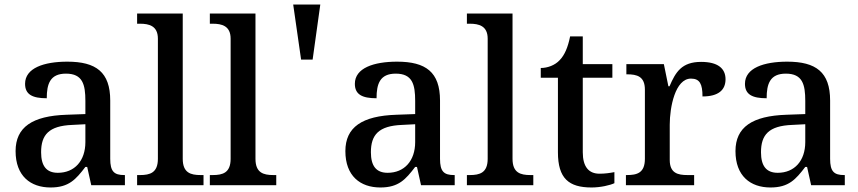

<svg xmlns="http://www.w3.org/2000/svg" viewBox="-20 -820 3800 850"><path d="M204 10C285 10 316 -26 358 -81H366L384 0H533V-45H530C485 -45 468 -61 468 -117V-375C468 -501 405 -547 278 -547C175 -547 91 -519 91 -449C91 -402 123 -385 187 -385C187 -449 202 -494 272 -494C346 -494 358 -446 358 -373V-315L275 -312C123 -307 49 -257 49 -151C49 -41 115 10 204 10ZM236 -55C185 -55 162 -86 162 -146C162 -223 196 -263 300 -267L358 -270V-191C358 -108 310 -55 236 -55Z M587 0H881V-45H868C824 -45 789 -55 789 -117V-760H587V-715H600C639 -715 679 -706 679 -649V-117C679 -55 644 -45 600 -45H587Z M909 0H1203V-45H1190C1146 -45 1111 -55 1111 -117V-760H909V-715H922C961 -715 1001 -706 1001 -649V-117C1001 -55 966 -45 922 -45H909Z M1313 -556H1364L1398 -800H1278Z M1664 10C1745 10 1776 -26 1818 -81H1826L1844 0H1993V-45H1990C1945 -45 1928 -61 1928 -117V-375C1928 -501 1865 -547 1738 -547C1635 -547 1551 -519 1551 -449C1551 -402 1583 -385 1647 -385C1647 -449 1662 -494 1732 -494C1806 -494 1818 -446 1818 -373V-315L1735 -312C1583 -307 1509 -257 1509 -151C1509 -41 1575 10 1664 10ZM1696 -55C1645 -55 1622 -86 1622 -146C1622 -223 1656 -263 1760 -267L1818 -270V-191C1818 -108 1770 -55 1696 -55Z M2047 0H2341V-45H2328C2284 -45 2249 -55 2249 -117V-760H2047V-715H2060C2099 -715 2139 -706 2139 -649V-117C2139 -55 2104 -45 2060 -45H2047Z M2599 10C2639 10 2681 0 2700 -9V-58C2679 -54 2658 -51 2634 -51C2587 -51 2560 -81 2560 -146V-476H2691V-536H2560V-659H2504C2494 -610 2480 -577 2458 -554C2437 -531 2404 -519 2374 -519V-476H2450V-146C2450 -30 2498 10 2599 10Z M2751 0H3053V-45H3024C2981 -45 2945 -53 2945 -112V-268C2945 -345 2969 -472 3039 -472C3078 -472 3090 -448 3090 -393C3161 -393 3192 -422 3192 -469C3192 -517 3158 -546 3084 -546C2998 -546 2971 -501 2944 -438H2939L2919 -536H2753V-491H2756C2800 -491 2835 -482 2835 -423V-117C2835 -54 2800 -45 2755 -45H2751Z M3391 10C3472 10 3503 -26 3545 -81H3553L3571 0H3720V-45H3717C3672 -45 3655 -61 3655 -117V-375C3655 -501 3592 -547 3465 -547C3362 -547 3278 -519 3278 -449C3278 -402 3310 -385 3374 -385C3374 -449 3389 -494 3459 -494C3533 -494 3545 -446 3545 -373V-315L3462 -312C3310 -307 3236 -257 3236 -151C3236 -41 3302 10 3391 10ZM3423 -55C3372 -55 3349 -86 3349 -146C3349 -223 3383 -263 3487 -267L3545 -270V-191C3545 -108 3497 -55 3423 -55Z"/></svg>

Font: Noto Serif Malayalam Medium
Style: Regular
Weight: 500
Designer: Indian type Foundry, Jelle Bosma, Monotype Design Team
Foundry: Monotype Imaging Inc.
Version: Version 2.104